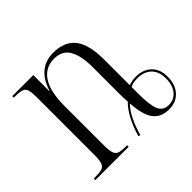

<svg xmlns="http://www.w3.org/2000/svg" viewBox="-137 -703 871 871"><g transform="rotate(-45 299.0 -267.0)"><path d="M306 -3Q321 -54 341 -90.5Q361 -127 383 -148Q382 -159 381.5 -172Q381 -185 381 -195V-372Q381 -444 358.5 -483Q336 -522 284 -522Q227 -522 196.5 -475.5Q166 -429 166 -338V-86Q166 -53 171 -36.5Q176 -20 190 -15Q204 -10 233 -10H241V0H27V-10H36Q66 -10 80.5 -15Q95 -20 100 -36.5Q105 -53 105 -86V-451Q105 -484 100.5 -500Q96 -516 81.5 -521Q67 -526 39 -526H30V-536H165V-434H167Q183 -488 217 -516Q251 -544 300 -544Q373 -544 407.5 -499Q442 -454 442 -359V-194Q463 -202 488 -202Q535 -202 563 -175Q591 -148 591 -100Q591 -50 564 -20Q537 10 491 10Q439 10 413.5 -25Q388 -60 384 -135Q363 -115 345.5 -79.5Q328 -44 316 0ZM505 -5Q538 -5 559 -30.5Q580 -56 580 -100Q580 -144 555.5 -168Q531 -192 489 -192Q458 -192 442 -182V-138Q442 -64 455.5 -34.5Q469 -5 505 -5Z"/></g></svg>

Font: Noto Serif Display Condensed Light
Style: Regular
Weight: 300
Width: 3
Designer: Monotype Design Team
Foundry: Monotype Imaging Inc.
Version: Version 2.009